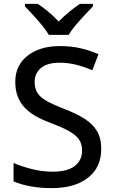

<svg xmlns="http://www.w3.org/2000/svg" viewBox="-20 -962 589 992"><path d="M503 -192Q503 -97 434.5 -43.5Q366 10 247 10Q188 10 137 0.5Q86 -9 50 -25V-120Q89 -103 142.5 -89Q196 -75 252 -75Q329 -75 366.5 -104.5Q404 -134 404 -184Q404 -218 388.5 -241Q373 -264 337.5 -284Q302 -304 241 -327Q198 -343 164.5 -362Q131 -381 107.5 -406Q84 -431 71.5 -463.5Q59 -496 59 -539Q59 -597 88 -638Q117 -679 169 -701.5Q221 -724 289 -724Q348 -724 397 -712.5Q446 -701 489 -682L457 -599Q418 -616 375.5 -627Q333 -638 287 -638Q224 -638 191.5 -610.5Q159 -583 159 -539Q159 -504 174 -481Q189 -458 222.5 -439.5Q256 -421 312 -399Q373 -376 416 -349Q459 -322 481 -285Q503 -248 503 -192ZM232 -782Q219 -805 197 -831.5Q175 -858 151 -884Q127 -910 109 -929V-942H175Q201 -925 229.5 -901.5Q258 -878 283 -851Q310 -878 338.5 -901.5Q367 -925 393 -942H460V-929Q442 -910 417.5 -884Q393 -858 370.5 -831.5Q348 -805 335 -782Z"/></svg>

Font: Noto Sans Sundanese Medium
Style: Regular
Weight: 500
Version: Version 2.003